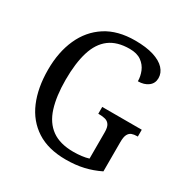

<svg xmlns="http://www.w3.org/2000/svg" viewBox="-166 -868 996 1022"><g transform="rotate(30 331.5 -357.0)"><path d="M372 10Q264 10 193 -36Q122 -82 87 -164.5Q52 -247 52 -358Q52 -466 89 -548.5Q126 -631 198 -677.5Q270 -724 377 -724Q445 -724 491 -709.5Q537 -695 560.5 -669.5Q584 -644 584 -612Q584 -580 559.5 -561.5Q535 -543 497 -543Q497 -573 485 -602.5Q473 -632 446 -651.5Q419 -671 374 -671Q297 -671 250 -635.5Q203 -600 181.5 -530Q160 -460 160 -358Q160 -258 182 -188Q204 -118 254 -82Q304 -46 387 -46Q412 -46 436.5 -49Q461 -52 480 -58V-220Q480 -250 470.5 -264.5Q461 -279 444.5 -283.5Q428 -288 407 -288H401V-330H644V-288H639Q621 -288 607.5 -283Q594 -278 586 -263Q578 -248 578 -216V-36Q531 -13 481.5 -1.5Q432 10 372 10Z"/></g></svg>

Font: Noto Serif Thai SemiCondensed
Style: Regular
Weight: 400
Width: 4
Designer: Monotype Design Team
Foundry: Monotype Imaging Inc.
Version: Version 2.002